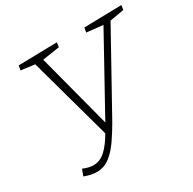

<svg xmlns="http://www.w3.org/2000/svg" viewBox="-156 -853 1024 1021"><g transform="rotate(-30 356.5 -343.0)"><path d="M82 -7 97 -46Q114 -39 129 -35Q144 -31 159 -31Q201 -31 234.5 -62.5Q268 -94 298 -147L159 -651L75 -662L80 -690L317 -695L313 -667L208 -651L327 -197L578 -651L478 -662L483 -690L713 -695L709 -667L622 -652L360 -180Q333 -133 303.5 -90Q274 -47 238.5 -19Q203 9 157 9Q123 9 82 -7Z"/></g></svg>

Font: Bitter Light
Style: Italic
Weight: 300
Italic angle: -9°
Designer: Sol Matas, and Bitter project Authors
Foundry: Sol Matas
Version: Version 2.001